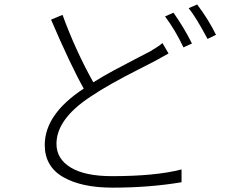

<svg xmlns="http://www.w3.org/2000/svg" viewBox="-20 -819 1040 865"><path d="M711.9 -625 739.3 -578.1Q700.2 -555.7 677.7 -543.9Q661.1 -535.2 599.6 -503.9Q538.1 -472.7 484.9 -442.9Q431.6 -413.1 386.7 -382.8Q234.4 -282.2 234.4 -170.9Q234.4 -103.5 298.3 -64.5Q362.3 -25.4 484.4 -25.4Q681.6 -25.4 797.9 -55.7V2Q653.3 26.4 487.3 26.4Q346.7 26.4 264.2 -21.5Q181.6 -69.3 181.6 -166Q181.6 -304.7 357.4 -419.9Q298.8 -523.4 210 -730.5L261.7 -752Q319.3 -593.8 400.4 -448.2Q442.4 -474.6 491.2 -501Q540 -527.3 588.4 -552.2Q636.7 -577.1 655.3 -586.9Q694.3 -609.4 711.9 -625ZM723.6 -745.1 761.7 -761.7Q811.5 -690.4 844.7 -623L806.6 -605.5Q769.5 -683.6 723.6 -745.1ZM830.1 -782.2 868.2 -798.8Q919.9 -730.5 953.1 -662.1L915 -643.6Q864.3 -739.3 830.1 -782.2Z"/></svg>

Font: Gen Shin Gothic Monospace Light
Style: Regular
Weight: 300
Designer: [Source Han Sans]
Ryoko NISHIZUKA  (kana & ideographs); Paul D. Hunt (Latin, Greek & Cyrillic); Wenlong ZHANG  (bopomofo
Version: Version 1.002.20150607